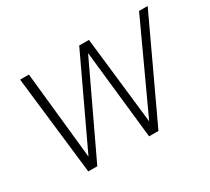

<svg xmlns="http://www.w3.org/2000/svg" viewBox="-108 -708 974 889"><g transform="rotate(-30 379.0 -263.0)"><path d="M137 0 76 -526H123L172 -59L392 -526H444L497 -60L712 -526H758L512 0H462L410 -475L185 0Z"/></g></svg>

Font: DM Sans 9pt ExtraLight
Style: Italic
Weight: 250
Italic angle: -10°
Version: Version 4.004;gftools[0.9.30]